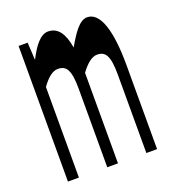

<svg xmlns="http://www.w3.org/2000/svg" viewBox="-111 -670 686 757"><g transform="rotate(-20 231.5 -291.5)"><path d="M46 -569V0H92V-380C117 -415 139 -431 160 -431C195 -431 211 -409 211 -330V0H256V-380C282 -415 304 -431 325 -431C359 -431 375 -409 375 -330V0H420V-352C420 -494 394 -583 338 -583C305 -583 277 -539 248 -489C238 -550 215 -583 174 -583C141 -583 113 -544 89 -497H88L84 -569Z"/></g></svg>

Font: 寒蝉无机体 CompactMedium
Style: Regular
Weight: 500
Width: 3
Designer: ChillTanhei {Warren2060}; 
Source Han Sans {Ryoko NISHIZUKA 西塚涼子 (kana, bopomofo & ideographs); Paul D. Hunt (Latin, Gre
Foundry: ChillType&Adobe
Version: Version 1.000;Glyphs 3.1.1 (3135)